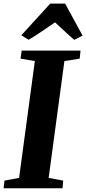

<svg xmlns="http://www.w3.org/2000/svg" viewBox="-30 -1016 466 1036"><path d="M-10.5 0 -6 -41.5 73 -56 158 -686.5 81 -699.5 87 -743H404.5L400 -699.5L317.5 -686.5L232.5 -56L311 -41.5L307.5 0ZM85 -825.5 241 -996.5H321.5L415.5 -824L370.5 -801Q343.5 -824 318.2 -848Q293 -872 267 -895.5Q230.5 -871 196.8 -847.5Q163 -824 124.5 -801.5Z"/></svg>

Font: Merriweather 48pt ExtraBold
Style: Italic
Weight: 800
Italic angle: -7.8°
Version: Version 2.101